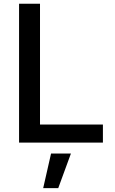

<svg xmlns="http://www.w3.org/2000/svg" viewBox="-20 -747 604 1006"><path d="M79.9 0H519.2V-94.5H189.6V-727.3H79.9ZM206.3 238.6H285.2L351.6 57.5H247.5Z"/></svg>

Font: Margiela Sans Medium
Style: Regular
Weight: 500
Designer: Stefan Endress, Andreas Faust
Version: Version 1.100;FEAKit 1.0